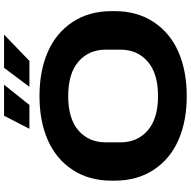

<svg xmlns="http://www.w3.org/2000/svg" viewBox="-17 -942 969 976"><g transform="rotate(-90 468.0 -454.5)"><path d="M300.8 -790 367.2 -918.9H524.9L421.9 -790ZM514.2 -790 610.8 -918.9H779.8L646 -790ZM466.8 9.8Q340.3 9.8 244.1 -32.2Q147.9 -74.2 92.5 -158Q37.1 -241.7 37.1 -356.9V-372.1Q37.1 -487.3 92.5 -571Q147.9 -654.8 244.1 -696.8Q340.3 -738.8 466.8 -738.8Q594.2 -738.8 690.9 -696.8Q787.6 -654.8 843.3 -571Q898.9 -487.3 898.9 -372.1V-356.9Q898.9 -241.7 843.3 -158Q787.6 -74.2 690.9 -32.2Q594.2 9.8 466.8 9.8ZM466.8 -136.2Q582.5 -136.2 642.8 -189Q703.1 -241.7 703.1 -327.1V-401.9Q703.1 -487.8 642.8 -540.3Q582.5 -592.8 466.8 -592.8Q351.6 -592.8 291.7 -540.3Q231.9 -487.8 231.9 -401.9V-327.1Q231.9 -241.7 292 -189Q352.1 -136.2 466.8 -136.2Z"/></g></svg>

Font: Hubot Sans Expanded
Style: Bold
Weight: 700
Width: 7
Designer: Deni Anggara
Foundry: GitHub
Version: Version 1.001;gftools[0.9.31]